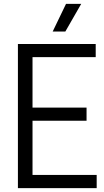

<svg xmlns="http://www.w3.org/2000/svg" viewBox="-20 -966 536 986"><path d="M72 0V-740H471.5V-672.5H147V-67.5H476.5V0ZM130.5 -346V-413.5H424.5V-346ZM250.5 -804 319 -946H397L315.5 -804Z"/></svg>

Font: Encode Sans SC Condensed
Style: Regular
Weight: 400
Width: 3
Designer: Multiple Designers
Foundry: Impallari Type
Version: Version 3.002